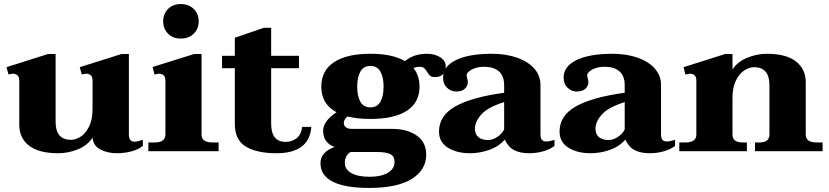

<svg xmlns="http://www.w3.org/2000/svg" viewBox="-20 -745 4086 946"><path d="M684 -56V-26Q661 -8 627 1Q593 10 555 10Q510 10 474.5 -8.5Q439 -27 436 -67Q412 -29 364.5 -9.5Q317 10 266 10Q171 10 123 -27.5Q75 -65 75 -130V-348Q75 -367 65.5 -374.5Q56 -382 43 -382Q39 -382 22 -378L12 -414L217 -479H254V-144Q254 -56 330 -56Q352 -56 376.5 -71Q401 -86 418.5 -120.5Q436 -155 436 -208V-348Q436 -367 426.5 -374.5Q417 -382 404 -382Q400 -382 383 -378L373 -414L579 -479H615V-83Q615 -47 642 -47Q657 -47 684 -56Z M784 -640Q784 -677 808 -701Q832 -725 871 -725Q910 -725 934.5 -701Q959 -677 959 -640Q959 -603 934.5 -579Q910 -555 871 -555Q832 -555 808 -579Q784 -603 784 -640ZM711 -43H741Q795 -43 795 -82V-348Q795 -382 762 -382Q760 -382 741 -378L732 -415L937 -479H973V-82Q973 -43 1027 -43H1057V0H711Z M1514 -120Q1504 10 1342 10Q1246 10 1191.5 -22.5Q1137 -55 1137 -136V-409H1074V-470H1137V-559L1280 -608H1316V-470H1453V-409H1316V-136Q1316 -46 1387 -46Q1418 -46 1441 -63.5Q1464 -81 1469 -120Z M2176 -419Q2176 -393 2162 -379Q2148 -365 2123 -365Q2107 -365 2099.5 -371.5Q2092 -378 2085 -390Q2077 -403 2069.5 -409.5Q2062 -416 2045 -416Q2035 -416 2017 -410Q2047 -373 2047 -318Q2047 -240 1985 -199.5Q1923 -159 1805 -159Q1740 -159 1692 -171Q1674 -156 1674 -139Q1674 -126 1684 -118Q1694 -110 1714 -110H1912Q1987 -110 2033.5 -77Q2080 -44 2080 17Q2080 92 2009 136.5Q1938 181 1799 181Q1681 181 1620 150.5Q1559 120 1559 59Q1559 4 1629 -21Q1572 -41 1572 -101Q1572 -148 1638 -192Q1563 -232 1563 -318Q1563 -397 1625.5 -438.5Q1688 -480 1805 -480Q1914 -480 1975 -444Q2002 -465 2028.5 -472.5Q2055 -480 2084 -480Q2122 -480 2149 -463Q2176 -446 2176 -419ZM1870 -318Q1870 -364 1854.5 -392Q1839 -420 1805 -420Q1771 -420 1755.5 -392Q1740 -364 1740 -318Q1740 -272 1755.5 -244Q1771 -216 1805 -216Q1839 -216 1854.5 -244Q1870 -272 1870 -318ZM1679 57Q1679 90 1711.5 108Q1744 126 1801 126Q1858 126 1891 106.5Q1924 87 1924 52Q1924 26 1904.5 15Q1885 4 1837 4H1707Q1692 13 1685.5 27.5Q1679 42 1679 57Z M2143 -97Q2143 -175 2223 -220.5Q2303 -266 2464 -288V-325Q2464 -371 2438 -393.5Q2412 -416 2365 -416Q2341 -416 2321.5 -409.5Q2302 -403 2290.5 -393Q2279 -383 2279 -375Q2279 -370 2282 -358.5Q2285 -347 2285 -341Q2285 -322 2270.5 -308Q2256 -294 2227 -294Q2202 -294 2182.5 -312.5Q2163 -331 2163 -363Q2163 -418 2226.5 -449Q2290 -480 2403 -480Q2474 -480 2528.5 -460.5Q2583 -441 2613 -406.5Q2643 -372 2643 -326V-83Q2643 -64 2650 -56Q2657 -48 2671 -48Q2688 -48 2712 -56V-26Q2690 -9 2656.5 0.5Q2623 10 2587 10Q2545 10 2515.5 -4Q2486 -18 2467 -57Q2436 -22 2389.5 -6Q2343 10 2296 10Q2230 10 2186.5 -17.5Q2143 -45 2143 -97ZM2464 -107V-242Q2384 -217 2352 -181.5Q2320 -146 2320 -110Q2320 -84 2337 -69.5Q2354 -55 2385 -55Q2406 -55 2429 -69.5Q2452 -84 2464 -107Z M2737 -97Q2737 -175 2817 -220.5Q2897 -266 3058 -288V-325Q3058 -371 3032 -393.5Q3006 -416 2959 -416Q2935 -416 2915.5 -409.5Q2896 -403 2884.5 -393Q2873 -383 2873 -375Q2873 -370 2876 -358.5Q2879 -347 2879 -341Q2879 -322 2864.5 -308Q2850 -294 2821 -294Q2796 -294 2776.5 -312.5Q2757 -331 2757 -363Q2757 -418 2820.5 -449Q2884 -480 2997 -480Q3068 -480 3122.5 -460.5Q3177 -441 3207 -406.5Q3237 -372 3237 -326V-83Q3237 -64 3244 -56Q3251 -48 3265 -48Q3282 -48 3306 -56V-26Q3284 -9 3250.5 0.5Q3217 10 3181 10Q3139 10 3109.5 -4Q3080 -18 3061 -57Q3030 -22 2983.5 -6Q2937 10 2890 10Q2824 10 2780.5 -17.5Q2737 -45 2737 -97ZM3058 -107V-242Q2978 -217 2946 -181.5Q2914 -146 2914 -110Q2914 -84 2931 -69.5Q2948 -55 2979 -55Q3000 -55 3023 -69.5Q3046 -84 3058 -107Z M4033 -43V0H3700V-43H3721Q3771 -43 3771 -82V-326Q3771 -414 3695 -414Q3673 -414 3648.5 -399Q3624 -384 3606.5 -349.5Q3589 -315 3589 -262V-82Q3589 -43 3640 -43H3660V0H3327V-43H3357Q3411 -43 3411 -82V-348Q3411 -382 3378 -382Q3376 -382 3357 -378L3348 -414L3553 -479H3589V-403Q3613 -440 3660.5 -460Q3708 -480 3759 -480Q3854 -480 3902 -442Q3950 -404 3950 -340V-82Q3950 -43 4004 -43Z"/></svg>

Font: Taviraj
Style: Bold
Weight: 700
Designer: Katatrad Team
Foundry: CadsonDemak
Version: Version 1.001